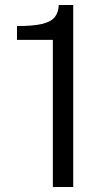

<svg xmlns="http://www.w3.org/2000/svg" viewBox="-20 -743 441 763"><path d="M190 0V-584.5H47.5V-639.5Q113 -639.5 148.5 -648.2Q184 -657 198.2 -675.8Q212.5 -694.5 213.5 -723H271V0Z"/></svg>

Font: Public Sans Light
Style: Regular
Weight: 300
Designer: The Public Sans Project Authors: Dan O. Williams and USWDS (Libre Franklin designed by Pablo Impallari and Rodrigo Fuenz
Version: Version 1.007